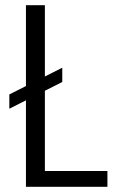

<svg xmlns="http://www.w3.org/2000/svg" viewBox="-20 -720 442 740"><path d="M136 -61H394V0H80V-700H153V-13ZM220 -459V-404L16 -301V-356Z"/></svg>

Font: Pathway Extreme SemiCondensed Light
Style: Regular
Weight: 300
Width: 4
Version: Version 1.001;gftools[0.9.26]